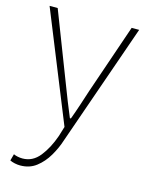

<svg xmlns="http://www.w3.org/2000/svg" viewBox="-116 -599 701 915"><g transform="rotate(15 234.0 -141.5)"><path d="M74 244Q61 244 47 241Q33 238 23 233L32 200Q40 204 52 206.5Q64 209 76 209Q126 209 160 166.5Q194 124 216 61L231 12L13 -527H53L186 -183Q199 -149 214.5 -109.5Q230 -70 245 -35H250Q263 -70 276 -109.5Q289 -149 300 -183L418 -527H455L245 74Q232 115 209 154Q186 193 153 218.5Q120 244 74 244Z"/></g></svg>

Font: Noto Sans KR Thin
Style: Regular
Weight: 100
Designer: Ryoko NISHIZUKA 西塚涼子 (kana, bopomofo & ideographs); Paul D. Hunt (Latin, Greek & Cyrillic); Sandoll Communications 산돌커뮤니
Foundry: Adobe
Version: Version 2.004-H2;hotconv 1.0.118;makeotfexe 2.5.65603